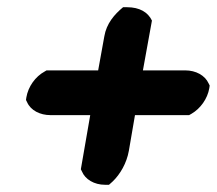

<svg xmlns="http://www.w3.org/2000/svg" viewBox="-20 -537 601 532"><path d="M52 -260 55 -254C65 -231 91 -218 120 -218H230L204 -68L207 -62C216 -40 241 -25 271 -25H282L292 -34C313 -54 331 -85 337 -119L354 -218H504L511 -222C535 -236 555 -263 560 -293L561 -300L558 -306C548 -328 523 -342 493 -342H376L401 -480C390 -503 367 -517 332 -517H321C297 -497 275 -472 269 -436L252 -342H109L104 -339C78 -325 58 -297 53 -267Z"/></svg>

Font: Snowfall
Style: BlkObl
Weight: 900
Designer: Jasper
Foundry: Cannot Into Space Fonts
Version: Version 0.9